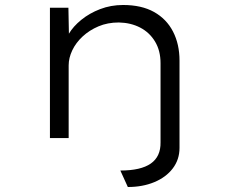

<svg xmlns="http://www.w3.org/2000/svg" viewBox="-20 -553 918 769"><path d="M492 196 462 130Q544 130 584 102Q624 74 623 17V-300Q623 -350 601 -386.5Q579 -423 541.5 -442.5Q504 -462 456 -463Q411 -463 374.5 -447.5Q338 -432 311 -407Q284 -382 269.5 -351.5Q255 -321 255 -291V0H180V-522H254L256 -418Q273 -447 305.5 -473.5Q338 -500 381 -516.5Q424 -533 473 -533Q547 -533 597 -505Q647 -477 673 -426.5Q699 -376 699 -310V39Q699 86 672 121.5Q645 157 598 176.5Q551 196 492 196Z"/></svg>

Font: Lexend Peta Light
Style: Regular
Weight: 300
Version: Version 1.007